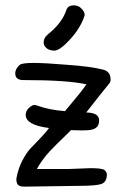

<svg xmlns="http://www.w3.org/2000/svg" viewBox="-20 -697 490 717"><path d="M158 -568Q143 -555 143 -539Q143 -526 154 -517Q165 -508 183 -508Q203 -508 240 -548Q278 -589 294 -633Q296 -639 296 -643Q296 -653 284 -665Q274 -677 255 -677Q234 -677 228 -660Q212 -611 158 -568ZM151 -115Q160 -127 193 -160L219 -185L245 -211L285 -210Q313 -210 323 -213Q336 -216 343 -224Q350 -232 350 -248Q350 -276 302 -277Q363 -355 387 -384Q393 -390 393 -400Q393 -430 365 -437Q318 -449 231 -455Q150 -462 105 -462Q67 -462 55 -456Q37 -441 37 -423Q37 -398 67 -398Q232 -398 303 -382Q278 -347 236 -298L223 -282Q165 -286 118 -303Q112 -305 109 -305Q99 -305 87 -293Q76 -282 76 -268Q76 -230 163 -219Q151 -202 126 -176Q101 -150 95 -144Q78 -126 62.5 -95.5Q47 -65 41 -29Q41 -13 47.5 -6.5Q54 0 71 0L277 -3Q338 -3 359 -10Q379 -18 379 -45Q379 -55 370 -62Q362 -69 318 -69L239 -66H118Q128 -86 151 -115Z"/></svg>

Font: Patrick Hand SC
Style: Regular
Weight: 400
Designer: Patrick Wagesreiter
Foundry: Patrick Wagesreiter
Version: Version 2.001; ttfautohint (v1.8.2)